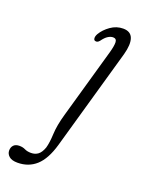

<svg xmlns="http://www.w3.org/2000/svg" viewBox="-276 -500 599 806"><g transform="rotate(20 23.5 -97.5)"><path d="M171.5 -338 43 114.5Q23.5 182.5 -10.5 213Q-44.5 243.5 -93.5 243.5Q-119 243.5 -131.2 232.8Q-143.5 222 -143.5 207Q-143.5 192.5 -134.8 183.2Q-126 174 -109 174Q-94 174 -82.5 179.8Q-71 185.5 -54 185.5Q-36 185.5 -23 175.8Q-10 166 -1.5 142.5Q5.5 118.5 7.2 78.8Q9 39 24 -13L112.5 -324.5Q121.5 -356.5 120.8 -372.5Q120 -388.5 104.5 -388.5Q94 -388.5 82.2 -381.2Q70.5 -374 58 -356.5Q48.5 -344.5 38 -348.5Q32.5 -350 31.8 -358.5Q31 -367 37.5 -378.5Q51 -401.5 76.5 -419.5Q102 -437.5 132 -437.5Q165.5 -437.5 175 -411.5Q184.5 -385.5 171.5 -338Z"/></g></svg>

Font: Fraunces 144pt SuperSoft Light
Style: Italic
Weight: 300
Italic angle: -16°
Version: Version 1.000;[b76b70a41]